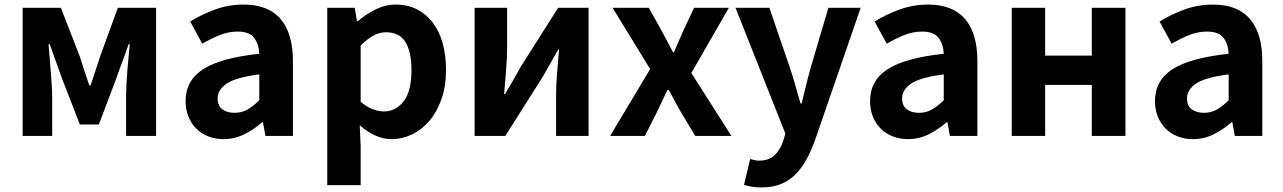

<svg xmlns="http://www.w3.org/2000/svg" viewBox="-20 -594 5607 839"><path d="M246 -560 328 -349Q339 -314 349.5 -283Q360 -252 370 -221H376Q386 -252 396.5 -283Q407 -314 418 -349L495 -560H662V0H531V-173Q531 -194 532.5 -224Q534 -254 536.5 -285.5Q539 -317 542 -347.5Q545 -378 547 -401H542Q530 -365 515 -325.5Q500 -286 488 -251L412 -50H329L251 -251Q239 -286 224 -326Q209 -366 197 -401H192Q194 -378 196.5 -347.5Q199 -317 201.5 -285.5Q204 -254 206 -224Q208 -194 208 -173V0H79V-560Z M957 14Q920 14 889 1.5Q858 -11 836.5 -33Q815 -55 803 -85.5Q791 -116 791 -152Q791 -242 867.5 -291.5Q944 -341 1113 -359Q1111 -401 1090.5 -428.5Q1070 -456 1018 -456Q979 -456 941 -441Q903 -426 864 -403L811 -500Q861 -531 920 -552.5Q979 -574 1045 -574Q1152 -574 1206 -511Q1260 -448 1260 -327V0H1140L1129 -60H1126Q1089 -28 1047 -7Q1005 14 957 14ZM1005 -101Q1036 -101 1061.5 -115.5Q1087 -130 1113 -156V-269Q1011 -256 971 -229Q931 -202 931 -164Q931 -131 952 -116Q973 -101 1005 -101Z M1530 -560 1540 -502H1544Q1579 -532 1621.5 -553Q1664 -574 1709 -574Q1761 -574 1801.5 -553.5Q1842 -533 1870.5 -496Q1899 -459 1914 -406.5Q1929 -354 1929 -289Q1929 -217 1909 -160.5Q1889 -104 1856 -65.5Q1823 -27 1780 -6.5Q1737 14 1691 14Q1656 14 1622 -1Q1588 -16 1556 -43Q1555 -45 1554 -45.5Q1553 -46 1552 -47L1556 45V215H1410V-560ZM1556 -149Q1584 -126 1609.5 -116.5Q1635 -107 1658 -107Q1709 -107 1743.5 -151Q1778 -195 1778 -287Q1778 -368 1751.5 -410.5Q1725 -453 1667 -453Q1638 -453 1611.5 -438.5Q1585 -424 1556 -395Z M2054 -560H2196V-383Q2196 -341 2191.5 -288Q2187 -235 2183 -183H2187Q2201 -207 2221 -241Q2241 -275 2254 -300L2419 -560H2552V0H2410V-176Q2410 -219 2414 -271Q2418 -323 2423 -377H2419Q2405 -352 2385.5 -318Q2366 -284 2352 -259L2188 0H2054Z M2646 0 2821 -292 2657 -560H2815L2871 -460Q2896 -412 2921 -366H2925Q2935 -389 2945.5 -413Q2956 -437 2966 -460L3013 -560H3165L3001 -275L3176 0H3018L2956 -103Q2942 -127 2929 -152Q2916 -177 2902 -201H2897Q2885 -177 2873.5 -152.5Q2862 -128 2850 -103L2798 0Z M3342 -560 3431 -300Q3444 -262 3455 -222.5Q3466 -183 3478 -142H3483Q3493 -181 3502.5 -221Q3512 -261 3523 -300L3600 -560H3741L3542 17Q3524 67 3502.5 105.5Q3481 144 3453.5 170.5Q3426 197 3390.5 211Q3355 225 3308 225Q3283 225 3265.5 222Q3248 219 3231 214L3258 101Q3266 103 3276.5 105.5Q3287 108 3297 108Q3340 108 3365 84Q3390 60 3402 23L3412 -10L3194 -560Z M3948 14Q3911 14 3880 1.5Q3849 -11 3827.5 -33Q3806 -55 3794 -85.5Q3782 -116 3782 -152Q3782 -242 3858.5 -291.5Q3935 -341 4104 -359Q4102 -401 4081.5 -428.5Q4061 -456 4009 -456Q3970 -456 3932 -441Q3894 -426 3855 -403L3802 -500Q3852 -531 3911 -552.5Q3970 -574 4036 -574Q4143 -574 4197 -511Q4251 -448 4251 -327V0H4131L4120 -60H4117Q4080 -28 4038 -7Q3996 14 3948 14ZM3996 -101Q4027 -101 4052.5 -115.5Q4078 -130 4104 -156V-269Q4002 -256 3962 -229Q3922 -202 3922 -164Q3922 -131 3943 -116Q3964 -101 3996 -101Z M4547 -560V-351H4751V-560H4898V0H4751V-223H4547V0H4401V-560Z M5193 14Q5156 14 5125 1.5Q5094 -11 5072.5 -33Q5051 -55 5039 -85.5Q5027 -116 5027 -152Q5027 -242 5103.5 -291.5Q5180 -341 5349 -359Q5347 -401 5326.5 -428.5Q5306 -456 5254 -456Q5215 -456 5177 -441Q5139 -426 5100 -403L5047 -500Q5097 -531 5156 -552.5Q5215 -574 5281 -574Q5388 -574 5442 -511Q5496 -448 5496 -327V0H5376L5365 -60H5362Q5325 -28 5283 -7Q5241 14 5193 14ZM5241 -101Q5272 -101 5297.5 -115.5Q5323 -130 5349 -156V-269Q5247 -256 5207 -229Q5167 -202 5167 -164Q5167 -131 5188 -116Q5209 -101 5241 -101Z"/></svg>

Font: Kinto Sans
Style: Bold
Weight: 700
Designer: Authors: Ryoko NISHIZUKA  (kana & ideographs); Paul D. Hunt (Latin, Greek & Cyrillic); Wenlong ZHANG  (bopomofo); Sandol
Foundry: Adobe Systems Incorporated, ookami Inc.
Version: Version 0.001